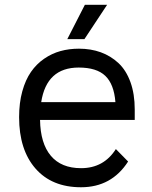

<svg xmlns="http://www.w3.org/2000/svg" viewBox="-20 -770 636 805"><path d="M429.2 -750 334 -606H262.2L335.9 -750ZM544.9 -311V-267.1H147.9Q149.4 -168.9 193.1 -116.9Q236.8 -64.9 319.8 -64.9Q415 -64.9 465.8 -145L517.1 -92.8Q447.8 15.1 319.8 15.1Q197.3 15.1 128.7 -63.5Q60.1 -142.1 60.1 -278.8Q60.1 -338.9 73.5 -387.2Q86.9 -435.5 109.9 -468.5Q132.8 -501.5 165 -523.7Q197.3 -545.9 233.6 -555.9Q270 -565.9 311 -565.9Q360.8 -565.9 402.6 -550.8Q444.3 -535.6 476.6 -505.6Q508.8 -475.6 526.9 -425.8Q544.9 -376 544.9 -311ZM310.1 -486.8Q175.3 -486.8 152.8 -341.8H463.9Q458 -417 421.6 -451.9Q385.3 -486.8 310.1 -486.8Z"/></svg>

Font: Stilu
Style: Regular
Weight: 400
Designer: Genilson Lima Santos
Foundry: Genilson Lima Santos
Version: Version 1.200;PS 001.200;hotconv 1.0.88;makeotf.lib2.5.64775